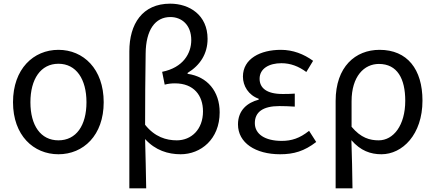

<svg xmlns="http://www.w3.org/2000/svg" viewBox="-20 -829 2378 1048"><path d="M299 13C435 13 546 -90 546 -271C546 -453 435 -557 299 -557C163 -557 51 -453 51 -271C51 -90 163 13 299 13ZM299 -63C202 -63 146 -144 146 -271C146 -397 202 -481 299 -481C396 -481 452 -397 452 -271C452 -144 396 -63 299 -63Z M686 199H778C776 108 775 22 772 -70C828 -8 898 13 966 13C1076 13 1179 -69 1179 -216C1179 -330 1112 -411 1004 -426V-431C1073 -473 1113 -536 1113 -617C1113 -747 1014 -809 909 -809C757 -809 686 -698 686 -549ZM945 -63C888 -63 825 -81 772 -148C772 -279 773 -407 775 -536C776 -666 827 -736 910 -736C971 -736 1024 -694 1024 -610C1024 -538 980 -460 865 -437L879 -367C897 -372 916 -374 935 -374C1038 -374 1088 -308 1088 -221C1088 -122 1024 -63 945 -63Z M1509 13C1584 13 1641 -4 1706 -54L1667 -115C1616 -74 1571 -60 1518 -60C1426 -60 1371 -97 1371 -157C1371 -218 1416 -250 1505 -250C1532 -250 1558 -249 1589 -247V-318C1563 -316 1543 -316 1522 -316C1434 -316 1397 -350 1397 -399C1397 -455 1449 -484 1516 -484C1566 -484 1610 -467 1652 -436L1689 -497C1638 -534 1579 -557 1513 -557C1402 -557 1306 -509 1306 -411C1306 -360 1336 -310 1392 -290V-285C1331 -269 1279 -228 1279 -150C1279 -49 1375 13 1509 13Z M1812 199H1904C1903 103 1901 34 1898 -64C1948 -6 2003 13 2062 13C2176 13 2286 -94 2286 -280C2286 -451 2203 -557 2052 -557C1920 -557 1812 -465 1812 -278ZM2047 -63C1999 -63 1950 -76 1899 -137V-276C1899 -413 1968 -480 2048 -480C2149 -480 2192 -399 2192 -279C2192 -144 2127 -63 2047 -63Z"/></svg>

Font: Microsoft YaHei
Style: Regular
Weight: 400
Designer: Ryoko NISHIZUKA 西塚涼子 (kana, bopomofo & ideographs); Paul D. Hunt (Latin, Greek & Cyrillic); Sandoll Communications 산돌커뮤니
Foundry: Adobe
Version: Version 2.001;hotconv 1.0.111;makeotfexe 2.5.65597